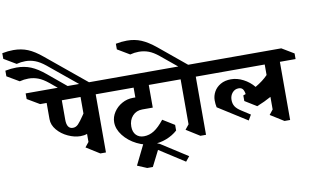

<svg xmlns="http://www.w3.org/2000/svg" viewBox="-436 -1568 3444 2120"><g transform="rotate(-10 1286.0 -508.5)"><path d="M810 -642H634V10H571L421 -84L464 -138V-228Q433 -216 389 -216Q323 -216 251 -249Q179 -282 131.5 -338.5Q84 -395 84 -460V-642H11L-126 -723V-786H675L810 -705ZM254 -642V-424Q254 -321 323 -321Q357 -321 383 -348Q409 -375 450 -436Q454 -443 464 -457V-642Z M142 -1150 605 -769 560 -715 152 -1050Q92 -1098 40 -1117.5Q-12 -1137 -68 -1137Q-118 -1137 -167 -1124L-303 -1205V-1268Q-238 -1281 -177 -1281Q-89 -1281 -16 -1251Q57 -1221 142 -1150ZM142 -954 371 -764 326 -710 152 -854Q92 -903 40 -922.5Q-12 -942 -68 -942Q-118 -942 -167 -929L-303 -1009V-1072Q-238 -1085 -177 -1085Q-89 -1085 -16 -1055Q57 -1025 142 -954Z M959 -223Q959 -161 992 -127Q1025 -93 1079 -93Q1140 -93 1194 -127.5Q1248 -162 1308 -238L1439 -157V-94Q1386 -46 1313.5 -18Q1241 10 1168 10Q1074 10 984 -35Q894 -80 837.5 -152.5Q781 -225 781 -302Q781 -361 816 -414.5Q851 -468 908.5 -500Q966 -532 1032 -532H1059V-642H703L572 -723V-786H1479L1610 -705V-642H1229V-388H1111Q1044 -388 1001.5 -341.5Q959 -295 959 -223Z M1205 82 1116 258H1053L946 213L1074 -47L1236 20L1532 210L1488 264Z M1756 -642V10H1693L1543 -84L1586 -138V-642H1549L1414 -723V-786H1585L1404 -935Q1344 -984 1292.5 -1003Q1241 -1022 1184 -1022Q1134 -1022 1086 -1009L950 -1090V-1153Q1015 -1166 1076 -1166Q1163 -1166 1235.5 -1135.5Q1308 -1105 1394 -1035L1696 -786H1797L1932 -705V-642Z M2699 -642V10H2636L2486 -84L2529 -138V-279Q2458 -239 2368 -203L2237 -284V-347L2265 -357Q2259 -398 2243.5 -415.5Q2228 -433 2199 -433Q2156 -433 2128 -400Q2100 -367 2100 -320Q2100 -277 2119.5 -246.5Q2139 -216 2187 -186L2283 -124L2248 -64L1924 -269Q1916 -306 1916 -348Q1916 -398 1941 -443.5Q1966 -489 2015 -517.5Q2064 -546 2133 -546Q2202 -546 2270.5 -510.5Q2339 -475 2387 -416Q2475 -467 2529 -524V-642H1830L1694 -723V-786H2740L2875 -705V-642Z"/></g></svg>

Font: InknutAntiqua
Style: Bold
Weight: 700
Designer: Claus Eggers Srensen
Foundry: Claus Eggers Srensen
Version: Version 1.000; ttfautohint (v1.2) -l 7 -r 28 -G 50 -x 13 -D 